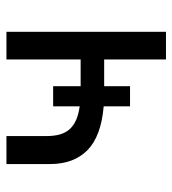

<svg xmlns="http://www.w3.org/2000/svg" viewBox="10 -540 530 590"><g transform="rotate(-90 275.0 -245.0)"><path d="M243.2 -110.4H305.2V-189.9H387.2V0H472.2V-490.2H387.2V-262.2H305.2V-346.7H243.2V-265.1C226.9 -267.4 213 -271.1 201.4 -276.1C189.9 -281.2 180.4 -287.8 173.1 -295.9C165.8 -304 160.4 -314 157 -325.7C153.6 -337.4 151.9 -351.2 151.9 -367.2V-490.2H65.9V-356C65.9 -307.5 80.2 -269.2 108.6 -241.2C137.1 -213.2 182 -196.6 243.2 -191.4Z"/></g></svg>

Font: CodeNewRoman Nerd Font Mono
Style: Regular
Weight: 400
Monospace: yes
Designer: Sam Radian
Foundry: Code New Roman
Version: Version 2.00 November 29, 2014;Nerd Fonts 3.2.1